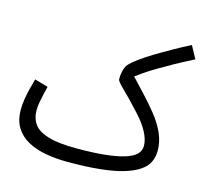

<svg xmlns="http://www.w3.org/2000/svg" viewBox="-104 -813 1008 950"><g transform="rotate(15 400.0 -338.0)"><path d="M320 21 346 -55Q427 -55 487 -61Q547 -67 587 -79Q627 -91 646 -109Q665 -127 665 -153Q665 -185 645 -223Q625 -261 587 -302Q557 -335 534 -358.5Q511 -382 494.5 -398Q478 -414 469.5 -424.5Q461 -435 461 -441Q461 -457 463.5 -472Q466 -487 471 -500Q476 -513 484 -521Q497 -535 525.5 -556Q554 -577 593.5 -601Q633 -625 677.5 -650Q722 -675 765 -697L800 -633Q745 -605 702 -581Q659 -557 624.5 -536.5Q590 -516 561.5 -496Q533 -476 506 -455L516 -487Q556 -444 595 -402.5Q634 -361 666.5 -320Q699 -279 718 -236Q737 -193 737 -148Q737 -116 724.5 -89.5Q712 -63 682.5 -43Q653 -23 605.5 -8.5Q558 6 487.5 13.5Q417 21 320 21ZM320 21Q260 21 207.5 11.5Q155 2 115 -20Q75 -42 52.5 -78.5Q30 -115 30 -169Q30 -196 34.5 -224Q39 -252 46 -279.5Q53 -307 60 -332L129 -312Q125 -299 120 -276.5Q115 -254 110.5 -230.5Q106 -207 106 -187Q106 -145 127.5 -115.5Q149 -86 201.5 -70.5Q254 -55 346 -55L366 -11Z"/></g></svg>

Font: Noto Sans Arabic Condensed
Style: Regular
Weight: 400
Width: 3
Designer: Monotype Design Team, Nadine Chahine, Nizar Qandah and Khaled Hosny
Foundry: Monotype Imaging Inc.
Version: Version 2.012